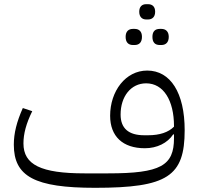

<svg xmlns="http://www.w3.org/2000/svg" viewBox="-20 -885 949 917"><path d="M743 -670H751C771 -670 786 -682 786 -709C786 -735 771 -747 751 -747H743C721 -747 708 -735 708 -709C708 -682 721 -670 743 -670ZM615 -670H623C644 -670 658 -682 658 -709C658 -735 644 -747 623 -747H615C594 -747 580 -735 580 -709C580 -682 594 -670 615 -670ZM678 -792H687C707 -792 721 -804 721 -829C721 -854 707 -865 687 -865H678C659 -865 645 -854 645 -829C645 -804 659 -792 678 -792ZM434 12C780 12 862 -43 862 -263C862 -442 794 -548 683 -548C580 -548 506 -450 506 -332C506 -234 566 -177 672 -177C730 -177 780 -202 807 -243H811V-225C811 -94 748 -57 497 -57H384C176 -57 92 -98 92 -200C92 -246 105 -295 134 -354L89 -369C60 -304 46 -249 46 -194C46 -42 146 12 434 12ZM687 -239H669C594 -239 556 -272 556 -338C556 -424 605 -487 678 -487C761 -487 811 -405 811 -283V-280C784 -253 743 -239 687 -239Z"/></svg>

Font: IBM Plex Arabic Light
Style: Regular
Weight: 300
Designer: Mike Abbink, Paul van der Laan, Pieter van Rosmalen, Wael Morcos, Khajak Apelian
Foundry: Bold Monday
Version: Version 1.0